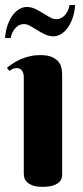

<svg xmlns="http://www.w3.org/2000/svg" viewBox="-26 -722 325 750"><path d="M216.8 -41Q216.8 -34.7 214.6 -26.1Q212.4 -17.6 204.3 -10Q196.3 -2.4 181.2 2.7Q166 7.8 140.1 7.8Q114.3 7.8 99.6 1.7Q85 -4.4 77.6 -12.7Q70.3 -21 68.6 -29.8Q66.9 -38.6 66.9 -43.9V-420.9Q66.9 -435.1 60.3 -445.6Q53.7 -456.1 38.1 -456.1Q29.8 -456.1 23.9 -453.1Q18.1 -450.2 11.2 -444.8L1 -457Q12.2 -466.3 26.1 -475.3Q40 -484.4 56.2 -491.2Q72.3 -498 90.8 -502.4Q109.4 -506.8 129.9 -506.8Q161.6 -506.8 179.2 -498.3Q196.8 -489.7 205.1 -477.3Q213.4 -464.8 215.1 -450.7Q216.8 -436.5 216.8 -425.8ZM67.9 -627.9Q57.1 -627.9 48.3 -623.3Q39.6 -618.7 33 -611.1Q26.4 -603.5 22 -593.5Q17.6 -583.5 15.6 -573.2H-6.3Q-3.9 -604 4.6 -626.7Q13.2 -649.4 25.1 -664.6Q37.1 -679.7 51 -687.3Q64.9 -694.8 78.6 -694.8Q95.7 -694.8 111.3 -687.3Q127 -679.7 141.4 -670.9Q155.8 -662.1 168.7 -654.5Q181.6 -647 193.8 -647Q204.1 -647 212.9 -651.6Q221.7 -656.2 228.3 -663.8Q234.9 -671.4 239.3 -681.4Q243.7 -691.4 245.6 -702.1H267.6Q265.1 -671.4 256.6 -648.4Q248 -625.5 236.1 -610.4Q224.1 -595.2 210.2 -587.6Q196.3 -580.1 182.6 -580.1Q165.5 -580.1 149.9 -587.6Q134.3 -595.2 119.9 -604Q105.5 -612.8 92.5 -620.4Q79.6 -627.9 67.9 -627.9Z"/></svg>

Font: Berkshire Swash
Style: Regular
Weight: 700
Designer: Astigmatic (AOETI)
Foundry: Astigmatic (AOETI)
Version: Version 1.000